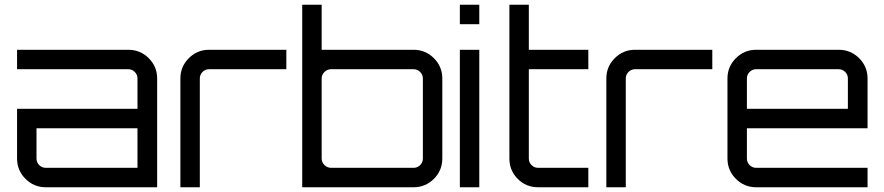

<svg xmlns="http://www.w3.org/2000/svg" viewBox="-20 -790 3730 810"><path d="M521 -580Q572 -580 607.5 -544.5Q643 -509 643 -459V0H173Q123 0 87.5 -35.5Q52 -71 52 -121V-331H560V-459Q560 -475 548.5 -486.5Q537 -498 521 -498H52V-580ZM560 -82V-249H134V-121Q134 -105 145.5 -93.5Q157 -82 173 -82Z M862 -580H1188V-498H862Q846 -498 834.5 -486.5Q823 -475 823 -459V0H741V-459Q741 -509 776.5 -544.5Q812 -580 862 -580Z M1725 -580Q1775 -580 1810.5 -544.5Q1846 -509 1846 -459V-121Q1846 -71 1810.5 -35.5Q1775 0 1725 0H1255V-770H1337V-580ZM1764 -121V-459Q1764 -475 1752.5 -486.5Q1741 -498 1725 -498H1377Q1361 -498 1349 -486.5Q1337 -475 1337 -459V-121Q1337 -105 1349 -93.5Q1361 -82 1377 -82H1725Q1741 -82 1752.5 -93.5Q1764 -105 1764 -121Z M1920 0V-580H2002V0ZM1920 -770H2002V-688H1920Z M2462 -498H2211V-121Q2211 -105 2222.5 -93.5Q2234 -82 2250 -82H2462V0H2250Q2199 0 2164 -35.5Q2129 -71 2129 -121V-770H2211V-580H2462Z M2659 -580H2985V-498H2659Q2643 -498 2631.5 -486.5Q2620 -475 2620 -459V0H2538V-459Q2538 -509 2573.5 -544.5Q2609 -580 2659 -580Z M3518 -580Q3569 -580 3604.5 -544.5Q3640 -509 3640 -459V-249H3131V-121Q3131 -105 3142.5 -93.5Q3154 -82 3170 -82H3640V0H3170Q3120 0 3084.5 -35.5Q3049 -71 3049 -121V-459Q3049 -509 3084.5 -544.5Q3120 -580 3170 -580ZM3131 -331H3557V-459Q3557 -475 3545.5 -486.5Q3534 -498 3518 -498H3170Q3154 -498 3142.5 -486.5Q3131 -475 3131 -459Z"/></svg>

Font: Orbitron
Style: Regular
Weight: 400
Designer: Matt McInerney
Foundry: Matt McInerney
Version: 1.000